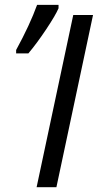

<svg xmlns="http://www.w3.org/2000/svg" viewBox="-20 -776 406 796"><path d="M131.8 0 283.7 -713.9H365.7L213.9 0ZM222.7 -755.9V-741.7Q210.4 -712.9 171.4 -654.3Q132.3 -595.7 97.7 -554.7H46.9V-568.8Q104 -673.3 133.8 -755.9Z"/></svg>

Font: OpenSans-Italic
Style: Italic
Weight: 400
Italic angle: -12°
Foundry: Ascender Corporation
Version: Version 1.10